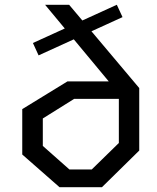

<svg xmlns="http://www.w3.org/2000/svg" viewBox="-20 -785 660 805"><path d="M118 -604.7 469.8 -765 493.7 -713.2 141.8 -552.8ZM229.7 0 73.3 -137.2V-327.5L262.8 -443.7H509V-370.5H291L159.5 -288.3V-173.2L271 -74.5H364.7L478.3 -185.5V-392.7L169 -765H269.8L563.8 -415.8V-153.8L407.3 0Z"/></svg>

Font: Monaspace Krypton Var ExLight
Style: Regular
Weight: 200
Designer: Riley Cran and the Lettermatic Team
Version: Version 1.200 (Monaspace Krypton Var)